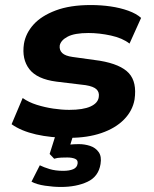

<svg xmlns="http://www.w3.org/2000/svg" viewBox="-20 -536 612 762"><path d="M256 11Q182 11 123 -2.5Q64 -16 26 -43L70 -147Q94 -130 126 -120Q158 -110 191.5 -105Q225 -100 255 -100Q310 -100 339.5 -113.5Q369 -127 372 -151Q375 -170 363 -181.5Q351 -193 320 -198L204 -212Q127 -222 96.5 -261.5Q66 -301 75 -362Q82 -404 113 -438.5Q144 -473 201 -494.5Q258 -516 340 -516Q381 -516 419 -510.5Q457 -505 489 -493.5Q521 -482 540 -465L494 -363Q466 -385 420 -395Q374 -405 331 -405Q276 -405 248.5 -390.5Q221 -376 217 -355Q215 -337 227 -325.5Q239 -314 268 -310L376 -295Q459 -281 491.5 -245.5Q524 -210 514 -141Q506 -96 472 -61.5Q438 -27 382.5 -8Q327 11 256 11ZM222 206Q192 206 158.5 201Q125 196 105 185L138 120Q154 128 177 135Q200 142 231 142Q255 142 270.5 135.5Q286 129 288 113Q290 99 277.5 94Q265 89 247 89Q239 89 223 89.5Q207 90 195 94L177 75L207 -20H277L251 64L224 44Q235 40 254.5 38Q274 36 293 36Q316 36 337.5 43Q359 50 371.5 67.5Q384 85 379 115Q371 165 327 185.5Q283 206 222 206Z"/></svg>

Font: Nunito Sans 6pt ExtraBold
Style: Italic
Weight: 800
Italic angle: -9°
Version: Version 3.101;gftools[0.9.27]